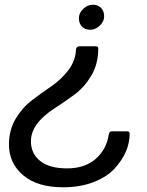

<svg xmlns="http://www.w3.org/2000/svg" viewBox="-20 -519 622 813"><path d="M317 -323H386Q396 -323 396 -313Q396 -248 366.5 -198.5Q337 -149 295.5 -118.5Q254 -88 212 -61Q111 4 111 79Q111 131 150 162.5Q189 194 264 194Q339 194 385 154Q431 114 441 49Q442 37 455 37H518Q529 37 529 47Q529 125 465 195Q433 230 376.5 252Q320 274 247 274Q138 274 78 223Q18 172 18 93Q18 31 46.5 -16.5Q75 -64 116 -95Q157 -126 198.5 -154.5Q240 -183 270 -222.5Q300 -262 302 -311Q304 -323 317 -323ZM362 -393Q340 -393 327 -406.5Q314 -420 314 -442Q314 -464 332.5 -481.5Q351 -499 373 -499Q395 -499 408 -485.5Q421 -472 421 -450Q421 -428 402.5 -410.5Q384 -393 362 -393Z"/></svg>

Font: Sanchez
Style: Italic
Weight: 400
Designer: Daniel Hernández
Foundry: LatinoType
Version: Version 1.001